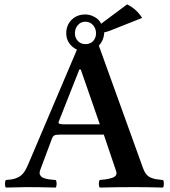

<svg xmlns="http://www.w3.org/2000/svg" viewBox="-20 -844 765 866"><path d="M270 -283.2H430.2L344.2 -530.8H337.9L245.1 -295.9Q242.2 -288.6 247.8 -285.9Q253.4 -283.2 270 -283.2ZM365.2 -746.1Q344.2 -746.1 331.1 -730.7Q317.9 -715.3 317.9 -693.8Q317.9 -673.3 331.1 -659.2Q344.2 -645 365.2 -645Q387.2 -645 400.1 -658.9Q413.1 -672.9 413.1 -693.8Q413.1 -715.8 399.4 -731Q385.7 -746.1 365.2 -746.1ZM436 -736.8 553.2 -824.2Q596.2 -803.2 621.1 -763.2L472.2 -704.1Q459 -699.7 450.2 -698.2Q448.7 -662.6 425.8 -638.2L625 -85.9Q630.9 -69.3 639.4 -58.6Q647.9 -47.9 659.7 -43Q671.4 -38.1 681.9 -36.1Q692.4 -34.2 708 -32.7Q712.4 -32.2 714.8 -32.2Q719.2 -27.8 719.2 -15.1Q719.2 -2.4 714.8 2Q642.6 0 587.9 0Q504.4 0 430.2 2Q425.8 -2.4 425.8 -15.1Q425.8 -27.8 430.2 -32.2Q447.3 -33.7 459 -35.4Q470.7 -37.1 484.1 -41.3Q497.6 -45.4 502.7 -53.2Q507.8 -61 503.9 -71.8L448.2 -236.8H250Q232.4 -236.8 225.6 -233.4Q218.8 -230 214.8 -220.2L162.1 -79.1Q159.2 -71.8 158.7 -65.4Q158.2 -59.1 160.9 -54.7Q163.6 -50.3 166.5 -47.1Q169.4 -43.9 176.5 -41.5Q183.6 -39.1 188 -37.6Q192.4 -36.1 202.1 -34.9Q211.9 -33.7 216.3 -33.4Q220.7 -33.2 231 -32.2Q235.4 -27.8 235.4 -15.1Q235.4 -2.4 231 2Q156.7 0 99.1 0Q73.2 0 6.8 2Q2.4 -2.4 2.4 -15.1Q2.4 -27.8 6.8 -32.2Q26.4 -33.7 37.8 -35.9Q49.3 -38.1 63 -44.9Q76.7 -51.8 87.2 -65.7Q97.7 -79.6 106.9 -102.1L327.1 -620.1Q305.2 -630.4 292 -649.4Q278.8 -668.5 278.8 -693.8Q278.8 -731 303.2 -754.9Q327.6 -778.8 365.2 -778.8Q386.7 -778.8 407.7 -766.8Q428.7 -754.9 436 -736.8Z"/></svg>

Font: Common Serif SemiBold
Style: Regular
Weight: 600
Designer: Philipp H. Poll, Khaled Hosny
Foundry: Stefan Peev, Context Ltd.
Version: Version 1.026